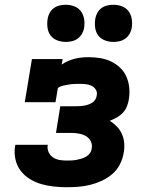

<svg xmlns="http://www.w3.org/2000/svg" viewBox="-20 -778 640 806"><path d="M260 8Q233 8 205.5 5Q178 2 152.5 -5.5Q127 -13 104.5 -27Q82 -41 66.5 -61.5Q51 -82 45 -108.5Q39 -135 43 -162Q43 -164 43.5 -166Q44 -168 45 -170H181Q181 -169 180.5 -168.5Q180 -168 180 -167Q178 -152 184.5 -138.5Q191 -125 203 -117Q215 -109 230 -106.5Q245 -104 260 -104Q271 -104 281 -104.5Q291 -105 301.5 -107Q312 -109 322 -112Q332 -115 341.5 -120.5Q351 -126 357.5 -135Q364 -144 365 -155Q368 -171 361 -185Q354 -199 341 -206.5Q328 -214 312 -217Q296 -220 280 -220H215L233 -332H299Q307 -332 316 -332.5Q325 -333 333.5 -334.5Q342 -336 350.5 -339Q359 -342 367 -347Q375 -352 380 -360Q385 -368 386 -377Q389 -390 382.5 -401Q376 -412 365 -417.5Q354 -423 341 -424.5Q328 -426 315 -426Q303 -426 291.5 -425.5Q280 -425 268.5 -423Q257 -421 245 -418.5Q233 -416 223 -409L213 -349H84L114 -530H243L239 -507Q252 -516 266 -522Q280 -528 294 -531.5Q308 -535 322.5 -536.5Q337 -538 352 -538Q376 -538 400.5 -534Q425 -530 446 -520Q467 -510 484 -494Q501 -478 510.5 -456.5Q520 -435 522.5 -410.5Q525 -386 521 -362Q519 -347 513 -332Q507 -317 496 -305Q485 -293 470.5 -285Q456 -277 441 -271Q457 -261 470.5 -247Q484 -233 492 -215Q500 -197 501.5 -176Q503 -155 499 -135Q495 -111 483 -87.5Q471 -64 451 -47Q431 -30 407 -19Q383 -8 358.5 -2Q334 4 309.5 6Q285 8 260 8ZM456 -602Q438 -602 420.5 -608.5Q403 -615 392.5 -629Q382 -643 379.5 -661.5Q377 -680 380 -699Q382 -712 388.5 -724Q395 -736 406 -744Q417 -752 430 -755Q443 -758 456 -758Q475 -758 492 -751.5Q509 -745 519.5 -731Q530 -717 533 -698.5Q536 -680 533 -661Q531 -648 524 -636Q517 -624 506 -616Q495 -608 482 -605Q469 -602 456 -602ZM256 -602Q238 -602 220.5 -608.5Q203 -615 192.5 -629Q182 -643 179.5 -661.5Q177 -680 180 -699Q182 -712 188.5 -724Q195 -736 206 -744Q217 -752 230 -755Q243 -758 256 -758Q275 -758 292 -751.5Q309 -745 319.5 -731Q330 -717 333 -698.5Q336 -680 333 -661Q331 -648 324 -636Q317 -624 306 -616Q295 -608 282 -605Q269 -602 256 -602Z"/></svg>

Font: Iosevka Curly Slab HvExObl
Style: Regular
Weight: 900
Width: 7
Italic angle: -9°
Monospace: yes
Designer: Belleve Invis
Foundry: Belleve Invis
Version: Version 11.1.0; ttfautohint (v1.8.3)